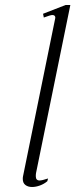

<svg xmlns="http://www.w3.org/2000/svg" viewBox="-20 -737 301 767"><path d="M71 -22Q71 -29 72 -33L200 -661L201 -666Q201 -677 189 -677Q182 -677 155 -667L152 -682L242 -717H261L124 -46Q123 -41 123 -33Q123 -16 138 -16Q148 -16 172 -24L169 -13Q156 -2 139.5 4Q123 10 108 10Q92 10 81.5 2Q71 -6 71 -22Z"/></svg>

Font: Taviraj ExtraLight
Style: Italic
Weight: 275
Italic angle: -12°
Designer: Katatrad Team
Foundry: CadsonDemak
Version: Version 1.001